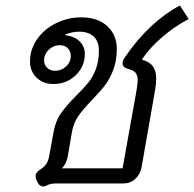

<svg xmlns="http://www.w3.org/2000/svg" viewBox="-20 -666 705 697"><path d="M137 11Q122 11 113 -11Q109 -19 109 -27Q109 -40 128 -52Q142 -61 149 -72.5Q156 -84 159 -102L174 -184Q181 -226 201 -254.5Q221 -283 257 -319Q285 -347 301 -366.5Q317 -386 328 -415Q339 -444 339 -482Q339 -516 320 -533.5Q301 -551 268 -551Q243 -551 217 -541V-538Q252 -534 270 -515Q288 -496 288 -470Q288 -425 255 -393Q222 -361 173 -361Q137 -361 113 -384Q89 -407 89 -443Q89 -487 114.5 -523.5Q140 -560 183 -581.5Q226 -603 275 -603Q335 -603 369.5 -571Q404 -539 404 -489Q404 -446 391.5 -413Q379 -380 361.5 -357Q344 -334 314 -303Q282 -270 264.5 -245Q247 -220 241 -186L226 -98Q221 -72 205 -55H425L476 -340Q480 -368 480 -374Q480 -393 471.5 -402.5Q463 -412 442 -417Q425 -422 425 -436Q425 -447 434 -459Q522 -587 633 -646L665 -597Q615 -571 569 -531.5Q523 -492 495 -450Q524 -441 535.5 -424.5Q547 -408 547 -382Q547 -360 543 -339L494 -59Q489 -33 471 -16.5Q453 0 427 0H182Q162 0 148 8Q142 11 137 11ZM237 -463Q237 -480 226 -491Q215 -502 197 -502Q174 -502 157 -485.5Q140 -469 140 -447Q140 -430 151.5 -419.5Q163 -409 180 -409Q203 -409 220 -425Q237 -441 237 -463Z"/></svg>

Font: Niramit Light
Style: Italic
Weight: 300
Italic angle: -10°
Designer: Katatrad Aksorn Co.,Ltd.
Foundry: Cadson Demak Co.,Ltd.
Version: Version 1.000; ttfautohint (v1.6)